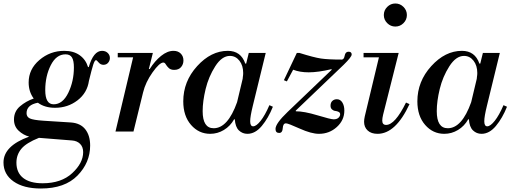

<svg xmlns="http://www.w3.org/2000/svg" viewBox="-76 -753 2922 1099"><path d="M239 -136Q180 -136 141 -165Q76 -153 76 -105Q76 -84 95 -75Q114 -66 172 -62L330 -52Q385 -48 412.5 -12.5Q440 23 440 80Q440 178 367.5 252Q295 326 158 326Q59 326 1.5 285.5Q-56 245 -56 177Q-56 82 91 29Q57 20 30.5 -5Q4 -30 4 -69Q4 -115 38.5 -144.5Q73 -174 117 -189Q88 -228 88 -281Q88 -357 149.5 -409.5Q211 -462 292 -462Q345 -462 380 -437Q415 -412 428 -369H432Q459 -462 508 -462Q528 -462 540.5 -450Q553 -438 553 -421Q553 -406 543 -394Q533 -382 516 -382Q500 -382 488.5 -395.5Q477 -409 474 -409Q466 -409 457.5 -382.5Q449 -356 433 -290Q423 -221 367.5 -178.5Q312 -136 239 -136ZM336 51 147 36Q74 65 46 99Q18 133 18 178Q18 235 56.5 265.5Q95 296 168 296Q275 296 337.5 238Q400 180 400 118Q400 88 382.5 70.5Q365 53 336 51ZM231 -156Q283 -156 315 -222Q347 -288 347 -367Q347 -406 336 -424Q325 -442 299 -442Q246 -442 214.5 -379.5Q183 -317 183 -237Q183 -156 231 -156Z M598 -425V-450H799L776 -358H781Q810 -404 846 -433Q882 -462 917 -462Q943 -462 958.5 -446.5Q974 -431 974 -407Q974 -385 960.5 -369Q947 -353 921 -353Q901 -353 890 -363.5Q879 -374 873 -384.5Q867 -395 859 -395Q837 -395 797 -338.5Q757 -282 743 -224L688 0H585L686 -425Z M1328 -389H1333L1348 -450H1445L1371 -147Q1356 -86 1356 -59Q1356 -30 1373 -30Q1391 -30 1416 -61.5Q1441 -93 1466 -151L1486 -142Q1460 -77 1422.5 -32Q1385 13 1340 13Q1312 13 1291.5 -6.5Q1271 -26 1268 -70H1264Q1242 -31 1205.5 -9Q1169 13 1127 13Q1062 13 1017.5 -38Q973 -89 973 -173Q973 -287 1052.5 -374.5Q1132 -462 1228 -462Q1303 -462 1328 -389ZM1147 -19Q1228 -19 1281 -168L1313 -302Q1313 -306 1314 -312.5Q1315 -319 1315.5 -324Q1316 -329 1316 -335Q1316 -378 1294.5 -405.5Q1273 -433 1240 -433Q1194 -433 1156 -373.5Q1118 -314 1101 -243.5Q1084 -173 1084 -117Q1084 -19 1147 -19Z M1566 -287 1549 -294 1623 -450H1638Q1721 -424 1761.5 -418Q1802 -412 1880 -412Q1893 -412 1897 -434.5Q1901 -457 1919 -457Q1937 -457 1937 -441Q1937 -427 1891 -382L1617 -120V-116Q1665 -116 1741 -93Q1817 -70 1834 -70Q1852 -70 1861.5 -79Q1871 -88 1871 -99Q1871 -108 1862.5 -112.5Q1854 -117 1843.5 -118Q1833 -119 1824.5 -126.5Q1816 -134 1816 -148Q1816 -166 1826.5 -175.5Q1837 -185 1852 -185Q1872 -185 1883.5 -166.5Q1895 -148 1895 -120Q1895 -65 1852 -26Q1809 13 1750 13Q1706 13 1639.5 -17Q1573 -47 1561 -47Q1544 -47 1542.5 -19.5Q1541 8 1522 8Q1501 8 1501 -15Q1501 -46 1570 -112L1823 -354L1821 -357Q1745 -339 1691 -339Q1640 -339 1602 -354Z M2005 -425V-450H2206L2117 -97Q2112 -76 2112 -63Q2112 -38 2134 -38Q2185 -38 2248 -166L2268 -157Q2189 13 2085 13Q2049 13 2028.5 -6Q2008 -25 2008 -56Q2008 -69 2012 -87L2093 -425ZM2140.5 -620.5Q2121 -640 2121 -667Q2121 -694 2140.5 -713.5Q2160 -733 2187 -733Q2214 -733 2233.5 -713.5Q2253 -694 2253 -667Q2253 -640 2233.5 -620.5Q2214 -601 2187 -601Q2160 -601 2140.5 -620.5Z M2668 -389H2673L2688 -450H2785L2711 -147Q2696 -86 2696 -59Q2696 -30 2713 -30Q2731 -30 2756 -61.5Q2781 -93 2806 -151L2826 -142Q2800 -77 2762.5 -32Q2725 13 2680 13Q2652 13 2631.5 -6.5Q2611 -26 2608 -70H2604Q2582 -31 2545.5 -9Q2509 13 2467 13Q2402 13 2357.5 -38Q2313 -89 2313 -173Q2313 -287 2392.5 -374.5Q2472 -462 2568 -462Q2643 -462 2668 -389ZM2487 -19Q2568 -19 2621 -168L2653 -302Q2653 -306 2654 -312.5Q2655 -319 2655.5 -324Q2656 -329 2656 -335Q2656 -378 2634.5 -405.5Q2613 -433 2580 -433Q2534 -433 2496 -373.5Q2458 -314 2441 -243.5Q2424 -173 2424 -117Q2424 -19 2487 -19Z"/></svg>

Font: Libre Bodoni
Style: Italic
Weight: 400
Italic angle: -13°
Designer: Pablo Impallari, Rodrigo Fuenzalida
Foundry: Pablo Impallari, Rodrigo Fuenzalida
Version: Version 1.001